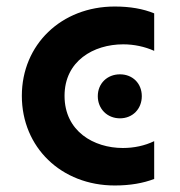

<svg xmlns="http://www.w3.org/2000/svg" viewBox="-20 -561 552 589"><path d="M332 8C379 8 419 1 453 -12V-128C424 -114 391 -107 357 -107C268 -107 178 -158 178 -267C178 -374 267 -425 358 -425C391 -425 424 -418 453 -405V-520C419 -534 379 -541 332 -541C168 -541 47 -424 47 -267C47 -109 168 8 332 8ZM348 -198C387 -198 415 -227 415 -266C415 -305 387 -333 348 -333C309 -333 280 -305 280 -266C280 -227 309 -198 348 -198Z"/></svg>

Font: Chess Sans SemiBold
Style: Regular
Weight: 600
Designer: Wolf Bōese
Foundry: Wolf Bōese
Version: Version 7.223;Glyphs 3.3 (3306)